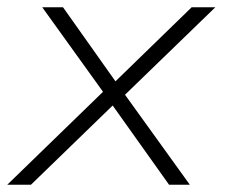

<svg xmlns="http://www.w3.org/2000/svg" viewBox="-25 -507 618 527"><path d="M-5 0 268 -265 270 -238 91 -487H148L296 -278H286L501 -487H566L312 -241L308 -261L496 0H439L281 -222H289L60 0Z"/></svg>

Font: Nunito Sans 10pt SemiExpanded ExtraLight
Style: Italic
Weight: 250
Width: 6
Italic angle: -9°
Designer: Vernon Adams
Foundry: Vernon Adams
Version: Version 3.101;gftools[0.9.27]